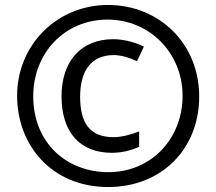

<svg xmlns="http://www.w3.org/2000/svg" viewBox="-20 -744 871 774"><path d="M416 10C631 10 783 -143 783 -355C783 -567 623 -724 415 -724C211 -724 49 -564 49 -358C49 -157 190 10 416 10ZM417 -50C247 -50 114 -169 114 -356C114 -529 239 -665 414 -665C582 -665 716 -531 716 -358C716 -185 590 -50 417 -50ZM431 -128C473 -128 508 -138 541 -152V-214C507 -201 468 -191 438 -191C343 -191 303 -247 303 -354C303 -464 352 -522 439 -522C463 -522 498 -514 532 -497L560 -556C520 -576 474 -586 436 -586C306 -586 228 -496 228 -356C228 -211 302 -128 431 -128Z"/></svg>

Font: Noto Sans Gurmukhi ExtraCondensed
Style: Bold
Weight: 700
Width: 2
Designer: Jelle Bosma - Monotype Design Team
Foundry: Monotype Imaging Inc.
Version: Version 2.004